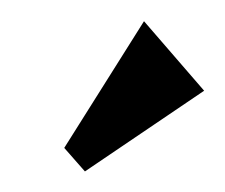

<svg xmlns="http://www.w3.org/2000/svg" viewBox="-20 -513 213 182"><path d="M116.5 -492.9 40.9 -372.8 60.5 -350.5 173.5 -427Z"/></svg>

Font: Gidugu
Style: Regular
Weight: 400
Designer: Purushoth Kumar Guthula
Foundry: Silicon Andhra, USA.
Version: Version 1.0.5; ttfautohint (v1.2.25-373a) -l 7 -r 28 -G 50 -